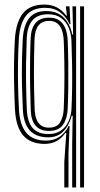

<svg xmlns="http://www.w3.org/2000/svg" viewBox="-20 -628 442 848"><path d="M264 200V87.8L272.8 -40.8H268.5Q252.8 -17.2 229.8 -4.9Q206.8 7.5 177.5 7.5Q115.2 7.5 83.1 -29Q51 -65.5 46.2 -142.5Q43.5 -199.2 42.4 -251.8Q41.2 -304.2 42.1 -355Q43 -405.8 45.8 -456Q51 -532 82 -569.9Q113 -607.8 176 -607.8Q207.8 -607.8 231.9 -594.9Q256 -582 272 -559H275.5L271.2 -595V-600H287L291.2 -521.2H287.2Q273 -553.2 245.6 -573.4Q218.2 -593.5 179.8 -593.5Q122.2 -593.5 94.9 -558.4Q67.5 -523.2 63.2 -455.5Q60.5 -405.5 59.6 -354.8Q58.8 -304 59.8 -251.4Q60.8 -198.8 63.8 -142.5Q67.8 -75 96.6 -41Q125.5 -7 183.8 -7Q217.8 -7 242.9 -23.8Q268 -40.5 283 -71.5H287.2L282.5 49.2V200ZM298.8 200V5.8L301 -117H296.8Q285.5 -73.8 259.2 -47.2Q233 -20.8 190.5 -21.5Q138 -22.5 111.2 -52.4Q84.5 -82.2 81 -142Q78.5 -195 77.2 -246.6Q76 -298.2 76.9 -350.2Q77.8 -402.2 80.5 -456Q84.5 -517.5 109.4 -548.4Q134.2 -579.2 184.2 -579.2Q232.5 -579.2 261.5 -550.4Q290.5 -521.5 299 -475.5L303 -475.8L300 -600H316.2V200ZM193.2 -36Q227.8 -36 249.8 -51.6Q271.8 -67.2 282.9 -92.6Q294 -118 295.8 -147.2Q298 -193.8 298.6 -242.4Q299.2 -291 298.4 -342.8Q297.5 -394.5 295.5 -450.2Q294 -480.2 282.9 -506.4Q271.8 -532.5 249.6 -548.8Q227.5 -565 192.5 -565Q146.2 -565 123.2 -538Q100.2 -511 98 -456.8Q95.8 -399.2 95.1 -348.4Q94.5 -297.5 95.4 -247.5Q96.2 -197.5 98.5 -142.5Q100.8 -90.8 123.5 -63.4Q146.2 -36 193.2 -36ZM195.8 -49.8Q157.5 -49.8 137.4 -72.9Q117.2 -96 115.8 -142.5Q114 -193.8 113.1 -245.5Q112.2 -297.2 112.8 -349.8Q113.2 -402.2 115.2 -455.8Q117 -502.8 137 -526.4Q157 -550 196.8 -550Q225.2 -550 242.9 -537Q260.5 -524 269.1 -501.5Q277.8 -479 279 -450Q281 -397.5 281.6 -346.1Q282.2 -294.8 281.6 -245Q281 -195.2 279 -147Q277.2 -105.2 258.5 -77.5Q239.8 -49.8 195.8 -49.8ZM196 -64.2Q231.2 -64.2 245.6 -87.9Q260 -111.5 261.5 -146.8Q263.5 -196 264.2 -246.5Q265 -297 264.2 -348.1Q263.5 -399.2 261.5 -450Q260.2 -474.8 253.6 -494.1Q247 -513.5 233.2 -524.6Q219.5 -535.8 197 -535.8Q166.2 -535.8 150.2 -515.8Q134.2 -495.8 132.5 -455.8Q130 -384.8 129.9 -308.9Q129.8 -233 133 -143Q135 -104 150.8 -84.1Q166.5 -64.2 196 -64.2ZM333.8 200V-600H351.2V200Z"/></svg>

Font: Big Shoulders Inline Display Thin SemiBold
Style: Regular
Weight: 600
Version: Version 2.002